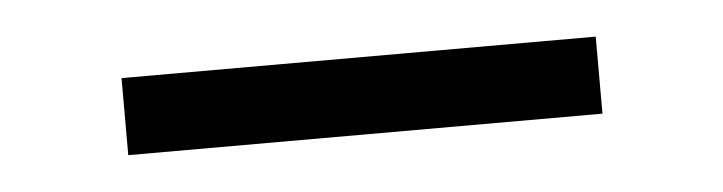

<svg xmlns="http://www.w3.org/2000/svg" viewBox="-23 -422 542 144"><g transform="rotate(-5 247.5 -350.0)"><path d="M70 -379H427V-321H70Z"/></g></svg>

Font: Matangi
Style: Regular
Weight: 400
Designer: Prashant Pant
Foundry: The Graphic Ant
Version: Version 3.002